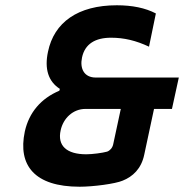

<svg xmlns="http://www.w3.org/2000/svg" viewBox="-20 -699 698 728"><path d="M304 -286H438L409 -151C406 -138 397 -128 386 -124C368 -119 330 -114 307 -114C232 -114 197 -147 210 -205C220 -251 257 -286 304 -286ZM74 -200C47 -72 111 9 282 9C333 9 417 -2 445 -14C483 -29 516 -59 527 -113L564 -286H632L658 -405H343C299 -405 282 -439 291 -481C302 -533 342 -556 401 -556C451 -556 496 -545 545 -522L571 -648C531 -669 481 -679 423 -679C275 -679 185 -614 162 -503C148 -438 163 -390 207 -362L205 -355C136 -326 90 -273 74 -200Z"/></svg>

Font: LT Wave Mono Bold
Style: Italic
Weight: 700
Designer: Daniel Lyons
Version: Version 2.5 (Glyphs App)